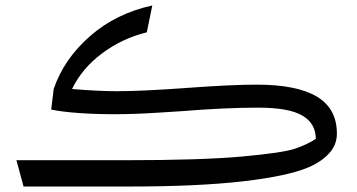

<svg xmlns="http://www.w3.org/2000/svg" viewBox="-20 -681 1305 701"><path d="M1210 -193Q1210 -152 1181.5 -121Q1153 -90 1106 -70Q1031 -38 867 -19Q703 0 450 0H66L40 -96H434Q715 -96 863.5 -109.5Q1012 -123 1056.5 -138Q1101 -153 1133 -174Q1133 -230 1084 -259Q1035 -288 922 -288Q802 -288 642 -275Q624 -274 546.5 -269Q469 -264 397 -264Q327 -264 265.5 -268.5Q204 -273 167 -281L176 -356Q213 -465 308 -548.5Q403 -632 536 -661L516 -563Q426 -541 352.5 -486Q279 -431 243 -356Q341 -348 407 -348Q498 -348 662 -360Q826 -372 917 -372Q1063 -372 1136.5 -328.5Q1210 -285 1210 -193Z"/></svg>

Font: FiraGO
Style: Italic
Weight: 400
Italic angle: -8°
Designer: bBox Type GmbH
Foundry: bBox Type GmbH
Version: Version 1.001